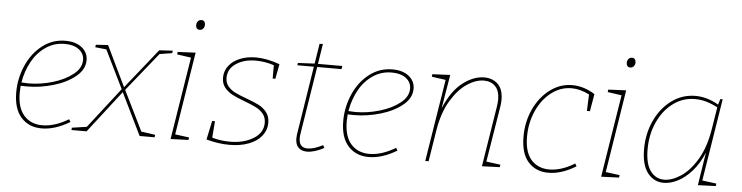

<svg xmlns="http://www.w3.org/2000/svg" viewBox="-45 -932 4435 1147"><g transform="rotate(5 2172.5 -358.0)"><path d="M81 -237Q79 -209 79 -195Q79 -105 120 -59Q161 -13 230 -13Q304 -13 387 -63L396 -47Q307 6 228 6Q151 6 104.5 -45.5Q58 -97 58 -196Q58 -279 91.5 -356Q125 -433 186 -480.5Q247 -528 325 -528Q387 -528 423.5 -498.5Q460 -469 460 -423Q460 -368 408.5 -325.5Q357 -283 277.5 -259.5Q198 -236 118 -236ZM84 -257Q110 -255 126 -255Q197 -255 270 -276.5Q343 -298 391 -336Q439 -374 439 -422Q439 -461 407.5 -485Q376 -509 322 -509Q259 -509 208.5 -474.5Q158 -440 126.5 -382.5Q95 -325 84 -257Z M966 -510 891 -498 705 -267 823 -27 907 -15 905 0H815L692 -252L497 0H406L408 -14L496 -27L684 -269L572 -498L505 -505L507 -520L580 -525L697 -282L887 -520L968 -525Z M1105 -525 1026 -28 1110 -17 1108 -2 1001 2 1080 -493 996 -505 998 -520ZM1094 -689Q1094 -703 1102 -712.5Q1110 -722 1123 -722Q1134 -722 1140 -715Q1146 -708 1146 -696Q1146 -682 1138 -672.5Q1130 -663 1117 -663Q1106 -663 1100 -670Q1094 -677 1094 -689Z M1610 -500 1593 -411H1577V-491Q1522 -509 1467 -509Q1397 -509 1349.5 -477Q1302 -445 1302 -392Q1302 -361 1319.5 -340.5Q1337 -320 1362 -307.5Q1387 -295 1431 -279Q1478 -262 1506.5 -247.5Q1535 -233 1554.5 -208Q1574 -183 1574 -146Q1574 -101 1546.5 -66.5Q1519 -32 1469 -13Q1419 6 1355 6Q1286 6 1215 -14L1239 -127H1256L1248 -28Q1299 -13 1356 -13Q1437 -13 1495 -48Q1553 -83 1553 -143Q1553 -176 1535 -197.5Q1517 -219 1491 -232Q1465 -245 1420 -262Q1374 -279 1346.5 -293.5Q1319 -308 1300 -331.5Q1281 -355 1281 -391Q1281 -431 1305.5 -462.5Q1330 -494 1372.5 -511Q1415 -528 1467 -528Q1532 -528 1610 -500Z M1836 -503 1771 -95Q1769 -83 1769 -71Q1769 -13 1821 -13Q1858 -13 1912 -41L1921 -25Q1863 6 1819 6Q1786 6 1767.5 -12.5Q1749 -31 1749 -68Q1749 -78 1751 -92L1816 -503H1717L1719 -517L1819 -522L1838 -642L1858 -643L1839 -522H1985L1982 -503Z M2042 -237Q2040 -209 2040 -195Q2040 -105 2081 -59Q2122 -13 2191 -13Q2265 -13 2348 -63L2357 -47Q2268 6 2189 6Q2112 6 2065.5 -45.5Q2019 -97 2019 -196Q2019 -279 2052.5 -356Q2086 -433 2147 -480.5Q2208 -528 2286 -528Q2348 -528 2384.5 -498.5Q2421 -469 2421 -423Q2421 -368 2369.5 -325.5Q2318 -283 2238.5 -259.5Q2159 -236 2079 -236ZM2045 -257Q2071 -255 2087 -255Q2158 -255 2231 -276.5Q2304 -298 2352 -336Q2400 -374 2400 -422Q2400 -461 2368.5 -485Q2337 -509 2283 -509Q2220 -509 2169.5 -474.5Q2119 -440 2087.5 -382.5Q2056 -325 2045 -257Z M2892 -28 2977 -17 2975 -2 2868 2 2926 -361Q2930 -391 2930 -402Q2930 -456 2904 -482.5Q2878 -509 2836 -509Q2787 -509 2734 -473.5Q2681 -438 2638 -365.5Q2595 -293 2578 -187L2548 0H2528L2607 -493L2523 -505L2525 -520L2632 -525L2598 -322Q2642 -428 2707 -478Q2772 -528 2836 -528Q2887 -528 2918.5 -497Q2950 -466 2950 -404Q2950 -381 2946 -360Z M3500 -486 3482 -382H3464L3468 -481Q3413 -509 3362 -509Q3295 -509 3239.5 -466Q3184 -423 3152.5 -351.5Q3121 -280 3121 -198Q3121 -105 3161.5 -59.5Q3202 -14 3270 -14Q3342 -14 3422 -63L3431 -47Q3346 6 3266 6Q3191 6 3145.5 -44.5Q3100 -95 3100 -197Q3100 -286 3135.5 -362Q3171 -438 3231.5 -483Q3292 -528 3364 -528Q3433 -528 3500 -486Z M3687 -525 3608 -28 3692 -17 3690 -2 3583 2 3662 -493 3578 -505 3580 -520ZM3676 -689Q3676 -703 3684 -712.5Q3692 -722 3705 -722Q3716 -722 3722 -715Q3728 -708 3728 -696Q3728 -682 3720 -672.5Q3712 -663 3699 -663Q3688 -663 3682 -670Q3676 -677 3676 -689Z M4187 -28 4272 -17 4270 -2 4163 2 4194 -196Q4166 -128 4125 -82.5Q4084 -37 4040.5 -15.5Q3997 6 3958 6Q3899 6 3861.5 -42Q3824 -90 3824 -185Q3824 -278 3860.5 -356.5Q3897 -435 3960.5 -481.5Q4024 -528 4103 -528Q4173 -528 4241 -488L4252 -522H4266ZM4216 -335 4238 -471Q4168 -509 4102 -509Q4029 -509 3970.5 -465.5Q3912 -422 3878.5 -348Q3845 -274 3845 -186Q3845 -99 3876.5 -56Q3908 -13 3959 -13Q4006 -13 4059.5 -48.5Q4113 -84 4156 -157Q4199 -230 4216 -335Z"/></g></svg>

Font: Bitter Pro Thin
Style: Italic
Weight: 250
Italic angle: -9°
Designer: Sol Matas, and Bitter project Authors
Foundry: Sol Matas
Version: Version 1.010